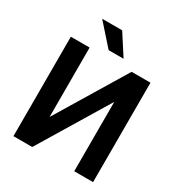

<svg xmlns="http://www.w3.org/2000/svg" viewBox="-206 -1047 1115 1189"><g transform="rotate(30 351.5 -452.0)"><path d="M199.2 -214.8 499.5 -710.9H634.3V0H499.5V-496.1L199.2 0H64.9V-710.9H199.2ZM320.3 -904.3 416 -755.9H309.1L177.2 -904.3Z"/></g></svg>

Font: Roboto SemiBold
Style: Regular
Weight: 600
Designer: Christian Robertson
Foundry: Google
Version: Version 3.009; 2024